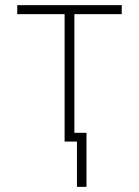

<svg xmlns="http://www.w3.org/2000/svg" viewBox="-20 -550 540 746"><path d="M231 0H279V176H316V-34H269V-495H453V-530H47V-495H231Z"/></svg>

Font: Noto Sans Mono ExtraCondensed ExtraLight
Style: Regular
Weight: 200
Width: 2
Designer: Monotype Design Team
Foundry: Monotype Imaging Inc.
Version: Version 2.014